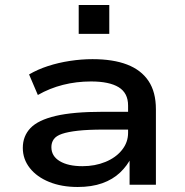

<svg xmlns="http://www.w3.org/2000/svg" viewBox="-20 -737 737 766"><path d="M290 9Q226 9 176.5 -11Q127 -31 99 -66.5Q71 -102 71 -147Q71 -194 101.5 -226Q132 -258 202 -274.5Q272 -291 389 -291H509V-220H393Q331 -220 291 -215.5Q251 -211 227.5 -203Q204 -195 194.5 -181.5Q185 -168 185 -150Q185 -114 218.5 -94Q252 -74 309 -74Q359 -74 400.5 -91Q442 -108 466.5 -138.5Q491 -169 491 -207V-316Q491 -366 453.5 -389Q416 -412 343 -412Q285 -412 231.5 -398.5Q178 -385 131 -358L96 -440Q130 -460 171.5 -473.5Q213 -487 259 -494Q305 -501 349 -501Q431 -501 487 -479.5Q543 -458 572.5 -414Q602 -370 602 -301V0H497V-110L505 -111Q488 -76 459 -48.5Q430 -21 388 -6Q346 9 290 9ZM294 -602V-717H416V-602Z"/></svg>

Font: Nunito Sans 10pt Expanded SemiBold
Style: Regular
Weight: 600
Width: 7
Designer: Vernon Adams
Foundry: Vernon Adams
Version: Version 3.101;gftools[0.9.27]